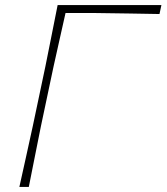

<svg xmlns="http://www.w3.org/2000/svg" viewBox="-20 -733 653 753"><path d="M56 0Q69.5 -61.5 82 -117.2Q94.5 -173 108.5 -238L158 -472.5Q171.5 -539.5 182.8 -596.5Q194 -653.5 206 -713H613L605.5 -678Q556.5 -679 489.8 -680Q423 -681 349.5 -682H237Q225 -629.5 214 -579.5Q203 -529.5 190 -472L140.5 -238Q127 -170.5 116 -115.5Q105 -60.5 93 0Z"/></svg>

Font: Commissioner Loud Thin
Style: Italic
Weight: 100
Italic angle: -12°
Designer: Kostas Bartsokas
Foundry: Kostas Bartsokas
Version: Version 1.000; ttfautohint (v1.8.3)